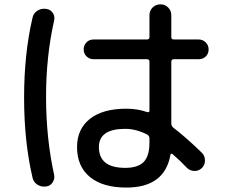

<svg xmlns="http://www.w3.org/2000/svg" viewBox="-20 -805 1040 875"><path d="M550.8 -217.8Q430.7 -217.8 430.7 -134.8Q430.7 -40 550.8 -40Q608.4 -40 634.8 -66.9Q661.1 -93.8 661.1 -155.3V-173.8Q661.1 -185.5 651.4 -191.4Q600.6 -217.8 550.8 -217.8ZM555.7 49.8Q448.2 49.8 389.6 1.5Q331.1 -46.9 331.1 -134.8Q331.1 -216.8 389.6 -263.2Q448.2 -309.6 555.7 -309.6Q607.4 -309.6 651.4 -293.9Q655.3 -293 658.2 -294.9Q661.1 -296.9 661.1 -300.8V-524.4Q661.1 -535.2 649.4 -535.2H406.2Q387.7 -535.2 374.5 -547.9Q361.3 -560.5 361.3 -579.6Q361.3 -598.6 374 -611.8Q386.7 -625 406.2 -625H649.4Q661.1 -625 661.1 -635.7V-735.4Q661.1 -756.8 675.8 -771Q690.4 -785.2 711.4 -785.2Q732.4 -785.2 746.6 -770.5Q760.7 -755.9 760.7 -735.4V-635.7Q760.7 -625 772.5 -625H885.7Q904.3 -625 917.5 -611.8Q930.7 -598.6 930.7 -579.6Q930.7 -560.5 918 -547.9Q905.3 -535.2 885.7 -535.2H772.5Q761.7 -535.2 760.7 -524.4V-243.2Q760.7 -230.5 769.5 -223.6Q828.1 -178.7 900.4 -108.4Q914.1 -94.7 914.1 -73.7Q914.1 -52.7 899.9 -39.1Q885.7 -25.4 865.7 -25.9Q845.7 -26.4 832 -40Q800.8 -73.2 766.6 -102.5Q758.8 -108.4 756.8 -99.6Q730.5 49.8 555.7 49.8ZM189.5 44.9Q168 47.9 149.9 36.1Q131.8 24.4 127.9 2.9Q89.8 -160.2 89.8 -359.9Q89.8 -559.6 127.9 -722.7Q131.8 -744.1 149.9 -755.9Q168 -767.6 189.5 -764.6Q209 -762.7 220.2 -746.6Q231.4 -730.5 226.6 -710.9Q189.5 -546.9 189.9 -359.9Q190.4 -172.9 226.6 -8.8Q230.5 9.8 219.7 26.4Q209 43 189.5 44.9Z"/></svg>

Font: Rounded-X Mgen+ 1mn medium
Style: Regular
Weight: 500
Designer: [Source Han Sans]
Ryoko NISHIZUKA  (kana & ideographs); Paul D. Hunt (Latin, Greek & Cyrillic); Wenlong ZHANG  (bopomofo
Version: Version 1.059.20150602